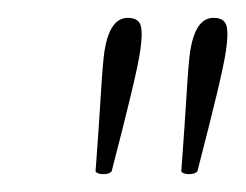

<svg xmlns="http://www.w3.org/2000/svg" viewBox="-20 -715 275 215"><path d="M96 -520Q89 -520 87 -523Q91 -577 93 -610.5Q95 -644 97 -658Q103 -695 123 -695Q135 -695 137.5 -686.5Q140 -678 137 -658Q135 -644 127 -610.5Q119 -577 105 -523Q102 -520 96 -520ZM192 -520Q185 -520 183 -523Q187 -577 189 -610.5Q191 -644 193 -658Q199 -695 219 -695Q231 -695 233.5 -686.5Q236 -678 233 -658Q231 -644 223 -610.5Q215 -577 201 -523Q198 -520 192 -520Z"/></svg>

Font: Petrona Thin
Style: Italic
Weight: 100
Italic angle: -9°
Designer: Ringo R. Seeber
Foundry: Ringo R. Seeber
Version: Version 2.001; ttfautohint (v1.8.3)